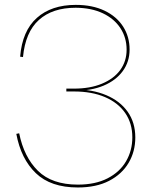

<svg xmlns="http://www.w3.org/2000/svg" viewBox="-20 -780 652 806"><path d="M48.5 -218 60.5 -220.5Q80.5 -121 139.2 -63Q198 -5 307 -5Q380.5 -5 431.8 -31.5Q483 -58 509.2 -103Q535.5 -148 535.5 -203.5Q535.5 -262.5 505.5 -305.8Q475.5 -349 420.5 -372.5Q365.5 -396 290.5 -396V-405Q368 -405 426 -380.5Q484 -356 516 -310.8Q548 -265.5 548 -203Q548 -144 520 -96.5Q492 -49 438.2 -21Q384.5 7 306.5 7Q193 7 130.5 -53Q68 -113 48.5 -218ZM64.5 -542Q73.5 -650.5 134.8 -705Q196 -759.5 298 -759.5Q368 -759.5 418.8 -735.2Q469.5 -711 496.8 -668.5Q524 -626 524 -572Q524 -521 495.5 -481.8Q467 -442.5 414.8 -420.5Q362.5 -398.5 290.5 -399V-408Q358.5 -408 408.2 -428.8Q458 -449.5 484.8 -486.2Q511.5 -523 511.5 -571.5Q511.5 -622 485.5 -661.8Q459.5 -701.5 411.8 -724.2Q364 -747 298 -747.5Q200 -747.5 143.2 -696.2Q86.5 -645 76.5 -540.5ZM258.5 -408H290.5V-396H258.5Z"/></svg>

Font: Hepta Slab ExtraLight Thin
Style: Regular
Weight: 250
Version: Version 1.102